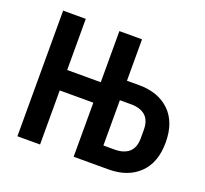

<svg xmlns="http://www.w3.org/2000/svg" viewBox="-96 -629 792 741"><g transform="rotate(20 300.0 -258.0)"><path d="M44 -516H137V-306H275V-516H368V-346H418Q497 -346 543.5 -301Q590 -256 590 -173Q590 -90 543.5 -45Q497 0 418 0H275V-222H137V0H44ZM414 -80Q452 -80 473 -98.5Q494 -117 494 -156V-190Q494 -229 473 -247.5Q452 -266 414 -266H368V-80Z"/></g></svg>

Font: IBM Plex Mono Medium
Style: Regular
Weight: 500
Monospace: yes
Designer: Mike Abbink, Paul van der Laan, Pieter van Rosmalen
Foundry: Bold Monday
Version: Version 2.3